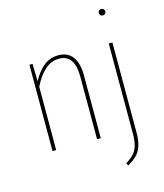

<svg xmlns="http://www.w3.org/2000/svg" viewBox="-132 -822 953 1115"><g transform="rotate(-15 345.0 -264.5)"><path d="M583 -724.1Q591.3 -724.1 596.7 -718.3Q602.1 -712.4 602.1 -704.1Q602.1 -696.3 596.7 -690.7Q591.3 -685.1 583 -685.1Q574.2 -685.1 568.6 -690.7Q563 -696.3 563 -704.1Q563 -712.9 568.6 -718.5Q574.2 -724.1 583 -724.1ZM272 -528.8Q328.6 -528.8 357.4 -489.3Q386.2 -449.7 386.2 -378.9V0H363.8V-377Q363.8 -508.8 270 -508.8Q182.1 -508.8 118.2 -380.9V0H96.2V-519H115.2L117.2 -414.1Q147.5 -469.7 184.8 -499.3Q222.2 -528.8 272 -528.8ZM573.2 23.9V-519H595.2V24.9Q595.2 72.3 584 103.8Q572.8 135.3 554 154.1Q535.2 172.9 500 194.8L491.2 179.2Q522.5 159.7 539.3 141.4Q556.2 123 564.7 95Q573.2 66.9 573.2 23.9Z"/></g></svg>

Font: Fira Sans Compressed Thin
Style: Regular
Weight: 100
Width: 1
Designer: Carrois Corporate & Edenspiekermann AG
Foundry: Carrois Corporate GbR & Edenspiekermann AG
Version: Version 4.203;PS 004.203;hotconv 1.0.88;makeotf.lib2.5.64775